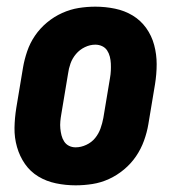

<svg xmlns="http://www.w3.org/2000/svg" viewBox="-20 -548 540 576"><path d="M207 8Q177 8 148 2Q119 -4 95 -18.5Q71 -33 55 -56Q39 -79 31 -107Q23 -135 23.5 -164.5Q24 -194 29 -225L49 -345Q53 -369 61.5 -394Q70 -419 85 -441Q100 -463 121 -480.5Q142 -498 166.5 -509Q191 -520 216 -524Q241 -528 266 -528Q296 -528 325 -522Q354 -516 378 -501.5Q402 -487 418.5 -464Q435 -441 442.5 -413Q450 -385 450 -355.5Q450 -326 445 -295L425 -175Q421 -151 412 -126Q403 -101 388 -79Q373 -57 352 -39.5Q331 -22 307 -11Q283 0 257.5 4Q232 8 207 8ZM207 -106Q223 -106 239 -113.5Q255 -121 265.5 -134Q276 -147 281.5 -162.5Q287 -178 290 -194L310 -314Q312 -325 312.5 -336Q313 -347 312.5 -357.5Q312 -368 309.5 -378Q307 -388 301.5 -396.5Q296 -405 286.5 -409.5Q277 -414 266 -414Q250 -414 234.5 -406.5Q219 -399 208 -386Q197 -373 191.5 -357.5Q186 -342 184 -326L164 -206Q162 -195 161 -184Q160 -173 161 -162.5Q162 -152 164.5 -142Q167 -132 172.5 -123.5Q178 -115 187 -110.5Q196 -106 207 -106Z"/></svg>

Font: Iosevka Term Curly Heavy
Style: Italic
Weight: 900
Italic angle: -9°
Designer: Belleve Invis
Foundry: Belleve Invis
Version: Version 32.3.0